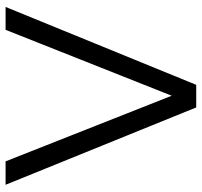

<svg xmlns="http://www.w3.org/2000/svg" viewBox="-38 -702 740 705"><g transform="rotate(-90 332.5 -350.0)"><path d="M290 0 6 -700H92L333 -90L575 -700H659L373 0Z"/></g></svg>

Font: Kalaa
Style: Regular
Weight: 400
Version: Version 1.20 June 5, 2016